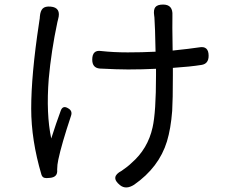

<svg xmlns="http://www.w3.org/2000/svg" viewBox="-20 -787 996 843"><path d="M507 26Q462 -10 514 -37Q543 -57 557 -71Q629 -133 650 -228Q665 -294 665 -457V-485Q604 -482 542 -482Q498 -482 418 -486Q385 -489 385 -525Q385 -569 424 -563Q478 -557 541 -557Q602 -557 663 -560Q661 -671 658 -710Q658 -712 657.5 -714.5Q657 -717 657 -718Q653 -744 662 -755.5Q671 -767 696 -767Q740 -767 737 -719Q737 -715 737 -711Q736 -688 738 -565Q815 -573 854 -579Q896 -587 896 -542Q896 -507 865 -502Q815 -494 739 -489V-456Q739 -348 736 -300Q730 -222 713 -166Q678 -52 569 24Q533 47 507 26ZM176 -6Q166 -8 162 -20Q117 -172 117 -310Q117 -459 151 -683Q152 -693 153 -697Q155 -707 155 -714Q157 -739 167.5 -749.5Q178 -760 202 -758Q250 -754 235 -702Q234 -696 232 -690Q205 -563 194 -441Q182 -287 205 -179Q227 -248 246 -299Q255 -327 280 -311Q299 -300 292 -279Q250 -153 236 -86Q231 -63 231 -43V-41Q234 -9 199 -6H198Q182 -4 176 -6Z"/></svg>

Font: GenSenRounded TW R
Style: Regular
Weight: 400
Version: Version 1.501;PS 1;hotconv 16.6.51;makeotf.lib2.5.65220